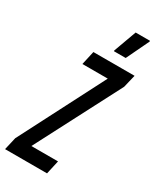

<svg xmlns="http://www.w3.org/2000/svg" viewBox="-254 -961 851 1030"><g transform="rotate(30 171.5 -446.0)"><path d="M-31 0 -13 -78 257 -603H100L119 -688H374L355 -609L83 -85H248L229 0ZM212 -747V-752L263 -892H352V-887L285 -747Z"/></g></svg>

Font: Saira Ultra Condensed SemiBold
Style: Italic
Weight: 600
Width: 1
Italic angle: -12°
Designer: Hector Gatti with collaboration of the Omnibus-Type team
Foundry: Omnibus-Type
Version: Version 1.001; ttfautohint (v1.8)